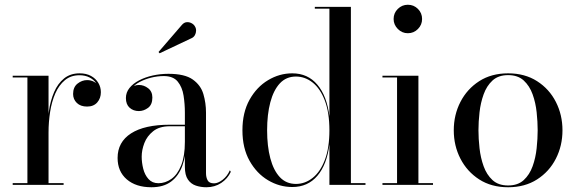

<svg xmlns="http://www.w3.org/2000/svg" viewBox="-20 -779 2438 809"><path d="M179.5 -220.5Q179.5 -266.5 186 -310.8Q192.5 -355 208 -391Q223.5 -427 250 -448.5Q276.5 -470 315.5 -470Q343.5 -470 363.5 -459Q383.5 -448 394.2 -430Q405 -412 405 -390.5Q405 -365 389.8 -347.5Q374.5 -330 347 -330Q319.5 -330 303.8 -345.2Q288 -360.5 288 -383Q288 -412 306.8 -426.8Q325.5 -441.5 347 -441.5Q363 -441.5 376 -434.5Q389 -427.5 396.5 -416Q404 -404.5 404 -390.5H397Q397 -410 386.8 -426.2Q376.5 -442.5 358 -452.2Q339.5 -462 315 -462Q278.5 -462 253.5 -441.2Q228.5 -420.5 213.2 -385.8Q198 -351 191.2 -307.8Q184.5 -264.5 184.5 -220.5ZM184.5 -460V-7.5H248V0H33.5V-7.5H95.5V-452.5H33.5V-460Z M849.5 10Q826 10 805.2 3Q784.5 -4 771.8 -22.5Q759 -41 759 -76V-304.5Q759 -340.5 753.5 -376Q748 -411.5 729 -435Q710 -458.5 670 -458.5Q644 -458.5 617.5 -452Q591 -445.5 568.8 -433.8Q546.5 -422 533 -404.8Q519.5 -387.5 519.5 -366H511.5Q511.5 -391.5 528.2 -406.2Q545 -421 565 -421Q586.5 -421 604.2 -407.2Q622 -393.5 622 -368Q622 -338 603.8 -324.5Q585.5 -311 565 -311Q542 -311 526.2 -325Q510.5 -339 510.5 -366Q510.5 -389.5 525.5 -408.2Q540.5 -427 565.8 -440.2Q591 -453.5 623.2 -460.8Q655.5 -468 689.5 -468Q758.5 -468 792.2 -444Q826 -420 837 -382.5Q848 -345 848 -304.5V-49.5Q848 -32 854.8 -19.2Q861.5 -6.5 882 -6.5Q898.5 -6.5 918 -21.5Q937.5 -36.5 948.5 -61.5L952.5 -55Q939.5 -26.5 912.2 -8.2Q885 10 849.5 10ZM618 10Q553 10 514.2 -23.2Q475.5 -56.5 475.5 -113.5Q475.5 -180.5 532.2 -217Q589 -253.5 695.5 -253.5H805.5V-247H695.5Q651.5 -247 625.5 -226.2Q599.5 -205.5 588.2 -176Q577 -146.5 577 -119Q577 -94 583.5 -68Q590 -42 605.8 -24.5Q621.5 -7 647.5 -7Q676.5 -7 702 -25Q727.5 -43 743.2 -81.8Q759 -120.5 759 -181.5H764Q764 -124.5 748.5 -81.2Q733 -38 701 -14Q669 10 618 10ZM652.5 -554.5 648 -560 745.5 -673Q755 -684.5 766.2 -685.5Q777.5 -686.5 787.2 -681.2Q797 -676 801.5 -667.5Q806.5 -659.5 806.2 -649.5Q806 -639.5 801.2 -631Q796.5 -622.5 788 -618.5Z M1211.5 9Q1157.5 9 1109.5 -19.5Q1061.5 -48 1031.5 -101.5Q1001.5 -155 1001.5 -230Q1001.5 -305 1031.5 -358.8Q1061.5 -412.5 1109.5 -441.2Q1157.5 -470 1211.5 -470Q1277 -470 1317.2 -422.2Q1357.5 -374.5 1368 -289V-742.5H1306.5V-750H1458.5V-7.5H1520V0H1368V-170.5Q1357.5 -85.5 1317.2 -38.2Q1277 9 1211.5 9ZM1227 -4Q1265.5 -4 1297.8 -29.8Q1330 -55.5 1349 -105.8Q1368 -156 1368 -230Q1368 -304 1349 -354.5Q1330 -405 1297.8 -430.8Q1265.5 -456.5 1227 -456.5Q1186 -456.5 1159.2 -427.8Q1132.5 -399 1119 -348Q1105.5 -297 1105.5 -230Q1105.5 -163 1119 -112Q1132.5 -61 1159.2 -32.5Q1186 -4 1227 -4Z M1698.5 -639Q1674 -639 1656.2 -657Q1638.5 -675 1638.5 -699Q1638.5 -724 1656.2 -741.5Q1674 -759 1698.5 -759Q1723.5 -759 1741 -741.5Q1758.5 -724 1758.5 -699Q1758.5 -674.5 1741 -656.8Q1723.5 -639 1698.5 -639ZM1743 -460V-7.5H1804.5V0H1591.5V-7.5H1653V-452.5H1591.5V-460Z M2121 10Q2050.5 10 1999.2 -23Q1948 -56 1920 -110.5Q1892 -165 1892 -230Q1892 -295 1920 -349.5Q1948 -404 1999.2 -437Q2050.5 -470 2121 -470Q2191.5 -470 2243 -437Q2294.5 -404 2322.2 -349.5Q2350 -295 2350 -230Q2350 -165 2322.2 -110.5Q2294.5 -56 2243 -23Q2191.5 10 2121 10ZM2121 2.5Q2162 2.5 2186.8 -20.2Q2211.5 -43 2224.2 -78.5Q2237 -114 2241.2 -154.5Q2245.5 -195 2245.5 -230Q2245.5 -265.5 2241.2 -305.8Q2237 -346 2224.2 -381.5Q2211.5 -417 2186.8 -439.8Q2162 -462.5 2121 -462.5Q2080 -462.5 2055.2 -439.8Q2030.5 -417 2017.8 -381.5Q2005 -346 2000.5 -305.8Q1996 -265.5 1996 -230Q1996 -195 2000.5 -154.5Q2005 -114 2017.8 -78.5Q2030.5 -43 2055.2 -20.2Q2080 2.5 2121 2.5Z"/></svg>

Font: Bodoni Moda 28pt
Style: Regular
Weight: 400
Designer: Owen Earl
Foundry: indestructible type
Version: Version 2.005